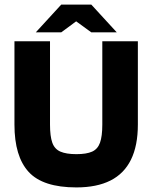

<svg xmlns="http://www.w3.org/2000/svg" viewBox="-20 -807 664 837"><path d="M426 -627H581V-264Q581 -172 551 -111Q521 -50 461.5 -20Q402 10 313 10Q167 10 105 -57.5Q43 -125 43 -264V-627H198V-264Q198 -213 208 -185Q218 -157 243.5 -146Q269 -135 313 -135Q357 -135 381.5 -146Q406 -157 416 -185Q426 -213 426 -264ZM378 -666 312 -714 247 -666H136L247 -787H378L489 -666Z"/></svg>

Font: Blinker
Style: Regular
Weight: 400
Designer: Juergen Huber
Foundry: supertype
Version: 1.017